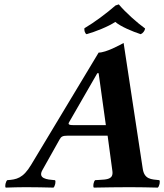

<svg xmlns="http://www.w3.org/2000/svg" viewBox="-20 -854 750 876"><path d="M174 -79 252 -218C259 -231 266 -235 289 -235H471L493 -72C497 -36 469 -35 431 -33C425 -33 420 -32 414 -32C407 -26 403 -4 408 2C444 1 535 0 572 0C611 0 665 1 700 2C707 -4 712 -26 707 -32C670 -36 638 -35 631 -86L544 -658C528 -649 464 -614 430 -614L122 -102C85 -40 55 -35 13 -32C6 -26 1 -4 6 2C42 1 60 0 97 0C136 0 189 1 224 2C231 -4 236 -26 231 -32C230 -32 230 -32 229 -32C194 -35 151 -39 174 -79ZM317 -283C296 -283 289 -286 295 -296L424 -520H430L463 -283ZM642 -724C606 -750 553 -797 522 -834L507 -829C467 -794 411 -752 365 -725C364 -715 367 -702 375 -698C414 -709 473 -732 506 -754C530 -733 585 -710 622 -698C632 -702 641 -714 642 -724Z"/></svg>

Font: Libertinus Serif
Style: Bold Italic
Weight: 700
Italic angle: -12°
Designer: Philipp H. Poll, Khaled Hosny
Foundry: Caleb Maclennan
Version: Version 7.050;RELEASE